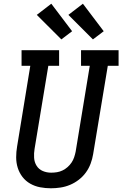

<svg xmlns="http://www.w3.org/2000/svg" viewBox="-20 -1005 658 1033"><path d="M254 8Q224 8 195.5 2.5Q167 -3 142.5 -17Q118 -31 101 -53Q84 -75 75.5 -102Q67 -129 67 -158.5Q67 -188 72 -217L143 -651H96V-735H298V-651H240L166 -204Q162 -180 163.5 -156Q165 -132 177 -113Q189 -94 210 -85Q231 -76 255 -76Q255 -76 255.5 -76Q256 -76 256 -76Q271 -76 286.5 -78.5Q302 -81 316.5 -88Q331 -95 343.5 -106Q356 -117 365 -130.5Q374 -144 379 -159Q384 -174 387 -189L463 -651H416V-735H618V-651H560L481 -175Q477 -150 467.5 -124.5Q458 -99 442 -77Q426 -55 404 -38Q382 -21 357 -10.5Q332 0 305.5 4Q279 8 254 8ZM480 -793 348 -925 426 -985 538 -837ZM310 -793 178 -925 256 -985 368 -837Z"/></svg>

Font: Iosevka Slab MdExObl
Style: Regular
Weight: 500
Width: 7
Italic angle: -9°
Monospace: yes
Designer: Belleve Invis
Foundry: Belleve Invis
Version: Version 11.1.1; ttfautohint (v1.8.3)